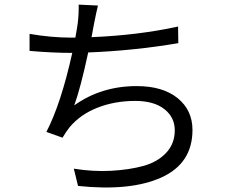

<svg xmlns="http://www.w3.org/2000/svg" viewBox="-20 -789 1017 847"><path d="M412.1 -764.6Q405.3 -737.3 394.5 -682.6L383.8 -625Q591.8 -633.8 765.6 -671.9L766.6 -598.6Q570.3 -565.4 369.1 -557.6Q335.9 -402.3 307.6 -324.2Q426.8 -409.2 583 -409.2Q698.2 -409.2 763.7 -356Q829.1 -302.7 829.1 -215.8Q829.1 -68.4 692.4 -6.3Q555.7 55.7 324.2 31.2L305.7 -44.9Q390.6 -31.2 470.7 -35.6Q550.8 -40 612.8 -57.1Q674.8 -74.2 712.9 -114.7Q751 -155.3 751 -213.9Q751 -271.5 705.1 -307.6Q659.2 -343.8 576.2 -343.8Q486.3 -343.8 410.2 -314Q334 -284.2 286.1 -226.6Q271.5 -208 255.9 -181.6L184.6 -207Q249 -331.1 298.8 -555.7H295.9Q211.9 -555.7 110.4 -564.5V-639.6Q206.1 -623 294.9 -623H312.5Q320.3 -666 323.2 -688.5Q328.1 -730.5 327.1 -768.6Z"/></svg>

Font: Min Sans
Style: Regular
Weight: 400
Designer: Jinseong-Kim, NotoSansCJK, Nunito
Foundry: Jinseong-Kim
Version: Version 1.400;Glyphs 3.1.2 (3151)